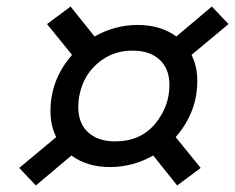

<svg xmlns="http://www.w3.org/2000/svg" viewBox="-20 -667 715 584"><path d="M330.1 -237Q406.9 -237 451.2 -289.7Q495.4 -342.4 495.4 -408.9Q495.4 -457.7 465.5 -485.4Q435.5 -513 383.5 -513Q331.4 -513 292.6 -486.3Q253.9 -459.6 236 -421.2Q218.1 -382.8 218.1 -341.1Q218.1 -292.3 248 -264.6Q278 -237 330.1 -237ZM133.5 -328.8Q133.5 -425.1 199.2 -500L123 -593.8L194.7 -647.1L267.6 -556Q329.4 -591.1 398.4 -591.1Q468.8 -591.1 516.3 -556L624.3 -647.1L675.1 -593.8L562.5 -500Q580.1 -464.8 580.1 -421.2Q580.1 -324.9 514.3 -250L590.5 -156.2L518.9 -102.9L446 -194Q384.1 -158.9 314.5 -158.9Q244.8 -158.9 197.3 -194L89.2 -102.9L38.4 -156.2L151 -250Q133.5 -285.2 133.5 -328.8Z"/></svg>

Font: Monoid
Style: Italic
Weight: 400
Width: 4
Italic angle: -11°
Monospace: yes
Version: Version 0.61